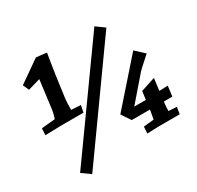

<svg xmlns="http://www.w3.org/2000/svg" viewBox="-165 -924 1192 1163"><g transform="rotate(-30 430.5 -342.5)"><path d="M37 -344 132 -353Q143 -387 146 -408L172 -610L86 -585L67 -627L220 -734L293 -726Q290 -707 282 -659.5Q274 -612 269 -575L249 -427Q246 -403 246 -352L312 -348L302 -300H154L34 -297ZM102 6 621 -720 680 -677 162 49ZM490 -179 752 -476 813 -419Q802 -409 769.5 -380Q737 -351 729 -342L587 -178H668L676 -236L777 -269L766 -184L826 -187L817 -115H758L756 -103Q753 -81 753 -51L810 -48L802 0H654L602 2L574 3L577 -44L649 -51L659 -106L660 -115H533Z"/></g></svg>

Font: Andada Pro ExtraBold
Style: Italic
Weight: 800
Italic angle: -6.99998°
Designer: Carolina Giovagnoli
Foundry: Huerta Tipografica
Version: Version 3.005; ttfautohint (v1.8.4)